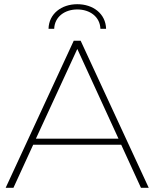

<svg xmlns="http://www.w3.org/2000/svg" viewBox="-20 -894 736 914"><path d="M348 -849C408 -849 456 -814 458 -757H485C483 -829 423 -874 348 -874C273 -874 213 -829 211 -757H238C240 -814 288 -849 348 -849ZM651 0H688L364 -700H331L7 0H44L138 -205H557ZM151 -234 348 -661 544 -234Z"/></svg>

Font: Talent ExtraLight
Style: Regular
Weight: 200
Designer: Mike Powis
Version: Version 1.001;hotconv 1.0.109;makeotfexe 2.5.65596